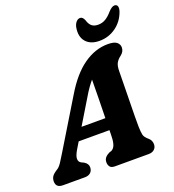

<svg xmlns="http://www.w3.org/2000/svg" viewBox="-187 -1043 1054 1166"><g transform="rotate(-20 340.0 -460.0)"><path d="M173 -174Q153 -140 153.5 -120.8Q154 -101.5 169 -93.5L187.5 -84.5Q200.5 -76.5 206 -66.8Q211.5 -57 211.5 -47.5Q211.5 -25 197.8 -12.5Q184 0 161 0H19.5Q-26 0 -26 -40.5Q-26 -58 -17.5 -71.8Q-9 -85.5 17.5 -102Q32 -110 48.2 -134.5Q64.5 -159 81.5 -188L268 -495Q334 -606 409.5 -659.2Q485 -712.5 567 -712.5Q608 -712.5 624.5 -698.8Q641 -685 641 -665Q641 -638.5 617.5 -620Q598.5 -606.5 587.5 -588Q576.5 -569.5 576.5 -533Q576 -494 575.2 -443.2Q574.5 -392.5 573.5 -340.5Q572.5 -288.5 572 -244.8Q571.5 -201 572 -176Q573 -141 577.2 -123.2Q581.5 -105.5 604.5 -87Q623.5 -70.5 623.5 -45.5Q623.5 -25.5 610 -12.8Q596.5 0 572.5 0H355Q331.5 0 322.8 -12Q314 -24 314 -40.5Q314 -58.5 323.8 -70.2Q333.5 -82 352 -91L365 -95Q382 -103 389.5 -123.8Q397 -144.5 397.5 -176.5Q398 -185.5 398.2 -196Q398.5 -206.5 398.5 -218H199.5ZM339.5 -449.5 246 -295H400Q401.5 -353.5 402.5 -418.2Q403.5 -483 404 -542.5Q390.5 -527 374.5 -504.5Q358.5 -482 339.5 -449.5ZM554 -843Q580.5 -843 602.2 -856Q624 -869 646 -895Q669 -919.5 685 -919.5Q700.5 -919.5 704.8 -906.8Q709 -894 702 -873.5Q682 -816 634.8 -782Q587.5 -748 528.5 -748Q470 -748 441 -782.2Q412 -816.5 422.5 -874Q426.5 -894 437.8 -906.8Q449 -919.5 463.5 -919.5Q480 -919.5 490 -895Q497.5 -869 512.5 -856Q527.5 -843 554 -843Z"/></g></svg>

Font: Fraunces 72pt SuperSoft
Style: Bold Italic
Weight: 700
Italic angle: -16°
Version: Version 1.000;[0bf87f6ff]